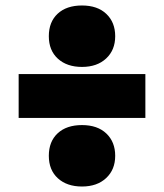

<svg xmlns="http://www.w3.org/2000/svg" viewBox="-20 -730 598 700"><path d="M279 -486Q224 -486 191 -516Q158 -546 158 -598Q158 -650 190.2 -680Q222.5 -710 279 -710Q335.5 -710 367.8 -679.2Q400 -648.5 400 -598Q400 -547.5 367 -516.8Q334 -486 279 -486ZM48 -300V-460H510V-300ZM279 -50Q224 -50 191 -80Q158 -110 158 -162Q158 -214 190.2 -244Q222.5 -274 279 -274Q335.5 -274 367.8 -243.2Q400 -212.5 400 -162Q400 -111.5 367 -80.8Q334 -50 279 -50Z"/></svg>

Font: Encode Sans Black
Style: Regular
Weight: 900
Designer: Multiple Designers
Foundry: Impallari Type
Version: Version 3.002; ttfautohint (v1.8.3) -l 8 -r 50 -G 200 -x 14 